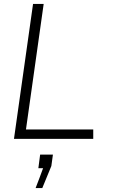

<svg xmlns="http://www.w3.org/2000/svg" viewBox="-20 -706 572 976"><path d="M51 0H454V-48H112L202 -686H148ZM161 250H195L241 138L249 80H184L175 149H199C199 149 162 250 161 250Z"/></svg>

Font: Chivo Light
Style: Italic
Weight: 300
Italic angle: -8°
Designer: Hector Gatti
Foundry: Omnibus-Type
Version: Version 1.003;PS 001.003;hotconv 1.0.70;makeotf.lib2.5.58329